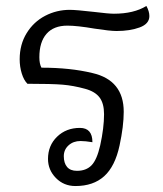

<svg xmlns="http://www.w3.org/2000/svg" viewBox="-20 -615 548 644"><path d="M141 -82Q141 -127 171.5 -156.5Q202 -186 248 -186Q290 -186 290 -138Q266 -142 250 -142Q226 -142 210 -127.5Q194 -113 194 -91Q194 -68 205 -55Q216 -42 238 -42Q269 -42 287 -60.5Q305 -79 316 -127Q329 -186 329 -232Q329 -268 314 -288Q299 -308 266 -317Q226 -328 190 -331Q154 -334 72 -334Q60 -346 53 -368.5Q46 -391 46 -416Q46 -466 69.5 -504Q93 -542 131.5 -562Q170 -582 214 -582Q235 -582 296 -575Q344 -569 362 -569Q429 -569 471 -595Q481 -577 481 -561Q481 -535 448.5 -523Q416 -511 371 -511Q349 -511 297 -519Q239 -529 206 -529Q160 -529 136 -501.5Q112 -474 112 -423Q112 -401 119 -388Q216 -388 290 -370Q395 -346 395 -240Q395 -192 381 -127Q366 -57 329.5 -24Q293 9 233 9Q194 9 167.5 -18Q141 -45 141 -82Z"/></svg>

Font: Krub
Style: Italic
Weight: 400
Italic angle: -8°
Designer: Ekaluck Peanpanawate
Foundry: Cadson Demak Co.,Ltd.
Version: Version 1.000; ttfautohint (v1.6)